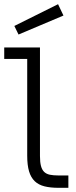

<svg xmlns="http://www.w3.org/2000/svg" viewBox="-30 -898 361 918"><path d="M-9.8 -670.9H161.1V-151.9Q161.1 -122.6 166 -104.2Q170.9 -85.9 181.4 -75.9Q191.9 -65.9 208.7 -62.5Q225.6 -59.1 249 -59.1H296.9V0H250Q210.9 0 182.6 -7.1Q154.3 -14.2 136 -31.7Q117.7 -49.3 108.9 -78.9Q100.1 -108.4 100.1 -153.8V-616.2H-9.8ZM273.4 -823.7 58.6 -732.9 38.6 -773.9 247.6 -877.9Z"/></svg>

Font: Stint Ultra Expanded
Style: Regular
Weight: 400
Width: 7
Designer: Astigmatic (AOETI)
Foundry: Astigmatic (AOETI)
Version: Version 1.000